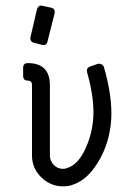

<svg xmlns="http://www.w3.org/2000/svg" viewBox="-20 -660 477 680"><path d="M87.9 -528.3 110.8 -626.5Q116.2 -644 131.8 -639.2L160.6 -632.8Q176.3 -629.9 173.3 -612.3L148.4 -513.7Q145.5 -498 129.4 -501L100.6 -508.3Q85 -512.7 87.9 -528.3ZM78.6 -436.5Q156.2 -436.5 156.7 -358.9V-108.9Q156.7 -90.3 170.2 -76.2Q183.6 -62 203.1 -62Q211.4 -62 219.7 -65.4Q259.3 -79.1 285.2 -139.2Q311 -199.2 311 -262.2Q311 -324.2 288.6 -403.3Q284.7 -418.9 298.8 -424.3L325.7 -433.6Q332 -435.5 338.6 -432.6Q345.2 -429.7 347.7 -423.3Q374.5 -332 374.5 -259.3Q374.5 -229 370.1 -204.6Q360.8 -139.2 324.7 -81.5Q288.6 -23.9 241.7 -7.3Q226.1 0 203.1 0Q158.7 0 126 -32.2Q93.3 -64.5 93.3 -108.9V-358.9Q93.3 -374.5 78.6 -374.5Q62 -374.5 62 -391.1V-419.9Q62 -436.5 78.6 -436.5Z"/></svg>

Font: GOSTRUS
Style: type_B
Weight: 400
Designer: Юрий и Татьяна Кривогуз
Version: Version 02.00